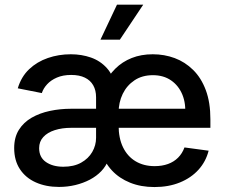

<svg xmlns="http://www.w3.org/2000/svg" viewBox="-20 -775 946 807"><path d="M228 10.7Q173.3 10.7 130.6 -8.3Q87.9 -27.3 63.7 -64Q39.6 -100.6 39.6 -152.8Q39.6 -197.8 59.3 -229.2Q79.1 -260.7 113 -280.3Q147 -299.8 189.7 -308.8Q232.4 -317.9 278.3 -317.9H798.3L757.8 -289.6Q762.2 -338.9 746.6 -377Q731 -415 699.2 -437Q667.5 -459 622.6 -459Q577.6 -459 545.4 -437.5Q513.2 -416 495.8 -380.4Q478.5 -344.7 478.5 -300.8V-248.5Q478.5 -193.8 497.3 -155.5Q516.1 -117.2 550.3 -96.9Q584.5 -76.7 629.9 -76.7Q661.1 -76.7 686 -85.7Q710.9 -94.7 728.5 -112.3Q746.1 -129.9 755.4 -155.3L856.9 -141.6Q845.2 -95.7 814.2 -61.5Q783.2 -27.3 736.1 -8.1Q689 11.2 628.9 11.2Q572.3 11.2 526.9 -7.1Q481.4 -25.4 450.7 -58.3Q419.9 -91.3 406.2 -135.3L416 -417Q435.1 -457 464.6 -486.3Q494.1 -515.6 533.7 -531.2Q573.2 -546.9 622.1 -546.9Q670.9 -546.9 714.4 -530.8Q757.8 -514.6 791.7 -481.2Q825.7 -447.8 845 -396.2Q864.3 -344.7 864.3 -273.9V-237.8H279.8Q240.7 -237.8 210.2 -228Q179.7 -218.3 162.1 -199.2Q144.5 -180.2 144.5 -152.3Q144.5 -113.8 173.1 -94Q201.7 -74.2 246.1 -74.2Q290.5 -74.2 321 -91.3Q351.6 -108.4 367.7 -136.2Q383.8 -164.1 383.8 -195.8V-366.2Q383.8 -395.5 371.8 -416.5Q359.9 -437.5 336.7 -448.7Q313.5 -460 279.3 -460Q244.6 -460 219.2 -449Q193.8 -438 178 -420.7Q162.1 -403.3 155.8 -383.8L54.7 -403.8Q69.3 -452.6 102.5 -484.1Q135.7 -515.6 181.2 -531.2Q226.6 -546.9 277.8 -546.9Q322.8 -546.9 362.1 -533.2Q401.4 -519.5 429.2 -488.8Q457 -458 466.8 -405.8L453.6 -102.5H435.1Q425.8 -76.7 405.8 -55.7Q385.7 -34.7 357.9 -20Q330.1 -5.4 296.9 2.7Q263.7 10.7 228 10.7ZM402.3 -608.4 471.7 -755.4H582L483.9 -608.4Z"/></svg>

Font: Inter 18pt Medium
Style: Regular
Weight: 500
Designer: Rasmus Andersson
Foundry: rsms
Version: Version 4.001;git-66647c0bb